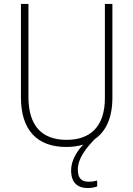

<svg xmlns="http://www.w3.org/2000/svg" viewBox="-20 -785 674 972"><path d="M374 74C374 16 416 -35 459 -80C516 -119 549 -188 549 -291V-765H511V-288C511 -143 436 -77 317 -77C194 -77 124 -146 124 -294V-765H86V-292C86 -126 168 -41 316 -41C347 -41 376 -45 401 -53C365 -14 340 31 340 78C340 140 373 167 424 167C444 167 460 163 472 159V129C462 132 446 135 428 135C392 135 374 116 374 74Z"/></svg>

Font: Noto Sans Tamil UI SemiCondensed ExtraLight
Style: Regular
Weight: 200
Width: 4
Designer: Jelle Bosma - Monotype Design Team
Foundry: Monotype Imaging Inc.
Version: Version 2.004